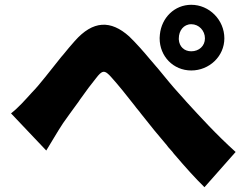

<svg xmlns="http://www.w3.org/2000/svg" viewBox="-20 -767 1040 801"><path d="M916 -607C916 -684 853 -747 778 -747C708 -747 654 -693 647 -623L646 -609V-607C646 -532 703 -473 778 -473C853 -473 916 -532 916 -607ZM726 -602C726 -604 726 -606 726 -607C726 -639 746 -666 778 -666C810 -666 835 -639 835 -607C835 -575 810 -553 778 -553C748 -553 728 -573 726 -602ZM963 -133C880 -208 816 -279 758 -342L752 -349C743 -359 735 -368 726 -378C701 -405 671 -442 639 -481L632 -489C626 -496 621 -502 615 -509L608 -517C579 -552 548 -587 519 -615C442 -684 368 -682 292 -596C276 -578 259 -558 243 -538L236 -530C189 -472 145 -413 114 -382C82 -347 59 -320 26 -294L173 -139C192 -169 219 -217 243 -253C261 -278 284 -311 308 -343L314 -352C338 -386 362 -418 380 -440C406 -474 416 -478 446 -443C473 -413 507 -371 542 -326L548 -318C553 -312 557 -307 562 -301L568 -293C587 -269 606 -245 624 -223C640 -204 658 -183 676 -161L682 -153C688 -147 693 -140 699 -134L705 -126L712 -118C752 -71 795 -23 833 14L963 -133ZM646 -609V-610V-609ZM646 -618V-613V-610Z"/></svg>

Font: Glow Sans SC Normal Heavy
Style: Regular
Weight: 900
Designer: Ryoko NISHIZUKA (kana, bopomofo & ideographs); Paul D. Hunt (Latin, Greek & Cyrillic); Sandoll Communications, Soo-young
Version: Version 0.93